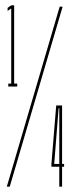

<svg xmlns="http://www.w3.org/2000/svg" viewBox="-20 -699 272 719"><path d="M11 -375V-386H22V-667.5L8.5 -658V-669.5L22 -679H33V-386H44.5V-375ZM5.5 0 203.5 -674H214.5L16.5 0ZM202 0V-74.5H172.5V-84.5L190.5 -304H212.5V-85H220V-74.5H212.5V0ZM183 -85H202V-293.5H199.5Z"/></svg>

Font: Anybody UltraCondensed Thin
Style: Regular
Weight: 100
Width: 1
Designer: Tyler Finck
Foundry: Etcetera Type Company
Version: Version 1.110